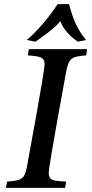

<svg xmlns="http://www.w3.org/2000/svg" viewBox="-20 -905 443 926"><path d="M9 1H294L299 -29C239 -34 215 -31 215 -73C215 -105 298 -553 298 -553C311 -628 327 -632 396 -638L400 -668H119L114 -638C176 -633 195 -629 195 -595C195 -560 117 -140 117 -140C100 -44 101 -36 14 -29ZM109 -712 151 -704C184 -727 246 -770 271 -803C286 -762 322 -725 356 -704L395 -712C350 -768 332 -813 313 -885H258C222 -829 160 -754 109 -712Z"/></svg>

Font: KpRoman
Style: SemiboldItalic
Weight: 600
Italic angle: -11°
Version: Version 0.66